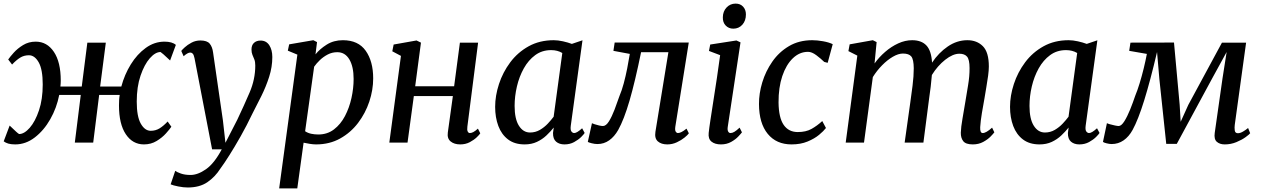

<svg xmlns="http://www.w3.org/2000/svg" viewBox="-30 -791 7000 1065"><path d="M643 -311Q660.5 -377 695.5 -433.8Q730.5 -490.5 778.5 -525.2Q826.5 -560 882.5 -560Q925 -560 945.5 -542L913.5 -455.5Q909.5 -459 898.8 -469.2Q888 -479.5 876.8 -489.5Q865.5 -499.5 860.5 -502.5Q831.5 -502.5 801 -467.8Q770.5 -433 749.5 -371.2Q728.5 -309.5 728.5 -227.5Q728.5 -144.5 751 -105Q773.5 -65.5 806 -65.5Q833 -65.5 854.8 -78.8Q876.5 -92 900 -117L920.5 -88Q911.5 -74.5 890.5 -51Q869.5 -27.5 838.5 -8.8Q807.5 10 768.5 10Q705.5 10 667.8 -46.5Q630 -103 630 -206Q630 -220.5 630.8 -235Q631.5 -249.5 634 -264.5H520L487 0H385L418 -264.5H298.5Q284.5 -192.5 249 -130Q213.5 -67.5 163.2 -28.8Q113 10 54.5 10Q31 10 16 5.5Q1 1 -9.5 -7L23.5 -94.5Q27.5 -91 38 -80.8Q48.5 -70.5 59.5 -60.5Q70.5 -50.5 76 -47.5Q104.5 -47.5 135 -82.2Q165.5 -117 186.2 -178.8Q207 -240.5 207 -322.5Q207 -405.5 184.8 -445Q162.5 -484.5 130.5 -484.5Q103 -484.5 81.8 -471.2Q60.5 -458 37 -433L15.5 -461Q25 -475 46 -498.5Q67 -522 98 -541Q129 -560 168 -560Q231 -560 269 -503.2Q307 -446.5 307 -344Q307 -328.5 305 -311H423.5L454.5 -554.5H557L525.5 -311Z M1049 -468Q1045 -487 1039.2 -493.2Q1033.5 -499.5 1025.5 -499.5Q1011 -499.5 988.5 -479L975.5 -508.5Q979.5 -514.5 994.8 -528.5Q1010 -542.5 1032.5 -554.5Q1055 -566.5 1081.5 -566.5Q1118.5 -566.5 1133.2 -548.8Q1148 -531 1152 -499.5Q1165.5 -405.5 1179.2 -311.2Q1193 -217 1206.5 -123L1220.5 1L1286 -126.5Q1323.5 -205.5 1354.8 -278.5Q1386 -351.5 1386 -427.5Q1386 -448 1380.8 -461.2Q1375.5 -474.5 1370.2 -486.8Q1365 -499 1365 -516.5Q1365 -540.5 1378.8 -553.2Q1392.5 -566 1415.5 -566Q1447 -566 1463.8 -540Q1480.5 -514 1480.5 -474.5Q1480.5 -419.5 1463 -365Q1445.5 -310.5 1420 -259Q1394.5 -207.5 1370.5 -161.5Q1338.5 -94.5 1305 -35.2Q1271.5 24 1242.2 70.2Q1213 116.5 1192.5 144Q1163 190.5 1120 219.8Q1077 249 1011.5 249Q987.5 249 958.8 243.2Q930 237.5 916.5 231.5L942 156.5Q950.5 163.5 973 171.5Q995.5 179.5 1027 179.5Q1067 179.5 1112.8 147.5Q1158.5 115.5 1200 37.5H1146.5Z M1518.5 254 1619.5 -488 1566.5 -510 1574 -545 1708 -568 1728.5 -557.5 1720 -489.5Q1743.5 -519 1782.2 -543.5Q1821 -568 1872 -568Q1957 -568 1998.5 -509.5Q2040 -451 2040 -356Q2040 -292 2018.5 -227.5Q1997 -163 1956.2 -109.2Q1915.5 -55.5 1856.8 -22.8Q1798 10 1723.5 10Q1707 10 1688.8 7Q1670.5 4 1654 0.5L1619 254ZM1662.5 -63Q1677.5 -53 1696.2 -49Q1715 -45 1736 -45Q1785.5 -45 1822.5 -73.2Q1859.5 -101.5 1883.5 -147.2Q1907.5 -193 1919.5 -247.2Q1931.5 -301.5 1931.5 -353Q1931.5 -421.5 1907.8 -461.5Q1884 -501.5 1841 -501.5Q1812.5 -501.5 1788 -488.8Q1763.5 -476 1744.2 -457.5Q1725 -439 1712.5 -421Z M2562.5 -89Q2560 -70.5 2564.2 -61.8Q2568.5 -53 2576 -53Q2584.5 -53 2595 -58.2Q2605.5 -63.5 2621 -77.5L2634 -51.5Q2630 -44.5 2614.8 -29.8Q2599.5 -15 2576 -2.5Q2552.5 10 2523 10Q2489.5 10 2469.5 -6.5Q2449.5 -23 2454 -56L2482 -258H2265.5L2230.5 0H2129.5L2194 -481L2146 -506.5L2153.5 -544L2280.5 -566.5L2305 -554.5L2273 -312.5H2489L2521 -554.5H2622Z M3136 -93.5Q3133 -70 3139.8 -61.5Q3146.5 -53 3155 -53Q3170 -53 3199 -79.5L3213 -53.5Q3209 -46.5 3193.8 -31.2Q3178.5 -16 3154.8 -3Q3131 10 3101 10Q3072.5 10 3054.8 -5Q3037 -20 3037.5 -53.5L3041.5 -83.5Q3023.5 -61 3000.8 -39.5Q2978 -18 2948.2 -4Q2918.5 10 2880 10Q2824.5 10 2788.2 -17.5Q2752 -45 2734.2 -92.2Q2716.5 -139.5 2716.5 -198Q2716.5 -260 2737.8 -325Q2759 -390 2800.2 -445.2Q2841.5 -500.5 2902.2 -534.2Q2963 -568 3041.5 -568Q3064.5 -568 3092.8 -561.8Q3121 -555.5 3142 -547.5L3201 -567.5ZM3089 -497Q3062.5 -513 3027 -513Q2976.5 -513 2938.8 -485.2Q2901 -457.5 2875.5 -411.8Q2850 -366 2837.2 -311.2Q2824.5 -256.5 2824.5 -203.5Q2824.5 -131.5 2848.2 -93.8Q2872 -56 2910 -56Q2940 -56 2964.8 -70.5Q2989.5 -85 3008.5 -105.2Q3027.5 -125.5 3041 -143.5Z M3716 -89Q3713 -68.5 3718.2 -60.8Q3723.5 -53 3730.5 -53Q3739 -53 3750.5 -58.8Q3762 -64.5 3778 -77.5L3791 -51.5Q3785 -42.5 3767.2 -28Q3749.5 -13.5 3724.5 -1.8Q3699.5 10 3671.5 10Q3638 10 3619 -6.8Q3600 -23.5 3605.5 -59.5L3677.5 -501.5H3526Q3492.5 -337.5 3461.8 -232.2Q3431 -127 3399 -70Q3378 -33 3349 -12.5Q3320 8 3284 8Q3269 8 3251.5 3.5Q3234 -1 3230.5 -4L3253.5 -107.5Q3257 -105.5 3268.5 -101.8Q3280 -98 3293 -95Q3306 -92 3314.5 -92Q3331.5 -92 3347.8 -118Q3364 -144 3378.8 -182.8Q3393.5 -221.5 3406.5 -259.5Q3419 -288.5 3429.8 -328.5Q3440.5 -368.5 3449 -411.5Q3457.5 -454.5 3463.5 -492L3372.5 -509L3379.5 -555H3790.5Z M3969 10Q3935.5 10 3916.5 -5.5Q3897.5 -21 3901 -53.5Q3903.5 -78.5 3910.8 -126.2Q3918 -174 3927.5 -234.5Q3937 -295 3946.8 -360Q3956.5 -425 3964.5 -485L3902.5 -508.5L3909.5 -544L4055 -566.5L4077.5 -556L4007 -89Q4004 -71 4008.8 -62Q4013.5 -53 4022 -53Q4032 -53 4043.5 -59.8Q4055 -66.5 4072.5 -83L4085.5 -57Q4080.5 -50 4065.2 -33.8Q4050 -17.5 4025.5 -3.8Q4001 10 3969 10ZM4037.5 -632Q4012 -632 3995.2 -649.5Q3978.5 -667 3979.5 -695.5Q3980 -728 4000.2 -749.5Q4020.5 -771 4050.5 -771Q4076.5 -771 4092 -754Q4107.5 -737 4107.5 -711Q4107.5 -676 4087.8 -654Q4068 -632 4037.5 -632Z M4542 -447.5Q4523 -466 4498 -484.8Q4473 -503.5 4452 -503.5Q4405 -503.5 4367.8 -467.8Q4330.5 -432 4309.2 -368.8Q4288 -305.5 4288.5 -222.5Q4289.5 -138 4317 -98.2Q4344.5 -58.5 4395 -58.5Q4440.5 -58.5 4471.2 -75.8Q4502 -93 4531 -119.5L4551.5 -81Q4539 -64.5 4513.5 -43.2Q4488 -22 4449.5 -6Q4411 10 4360.5 10Q4276.5 10 4228.5 -48.5Q4180.5 -107 4180 -213.5Q4179.5 -272 4198.2 -334Q4217 -396 4254 -449.2Q4291 -502.5 4346.5 -535.2Q4402 -568 4475.5 -568Q4503 -568 4535.2 -562.2Q4567.5 -556.5 4589 -546L4561 -442.5Z M4832.5 -557.5 4821 -439Q4846 -474 4879.8 -503.2Q4913.5 -532.5 4952 -550.2Q4990.5 -568 5029.5 -568Q5081 -568 5108.5 -539Q5136 -510 5140 -443.5Q5176 -498 5227 -533Q5278 -568 5336 -568Q5388.5 -568 5421.8 -534.8Q5455 -501.5 5455 -422Q5455 -401.5 5451 -371.2Q5447 -341 5441.2 -308Q5435.5 -275 5431 -247Q5424 -209 5416.5 -164.2Q5409 -119.5 5407 -85.5Q5405.5 -53 5421 -53Q5440 -53 5473 -83L5485.5 -57Q5480.5 -50 5464.8 -33.8Q5449 -17.5 5423.8 -3.8Q5398.5 10 5366 10Q5327 10 5313 -8Q5299 -26 5299.5 -55Q5300.5 -86 5308.8 -133Q5317 -180 5324 -222.5Q5330.5 -263.5 5339.5 -316.2Q5348.5 -369 5348 -413.5Q5348 -460.5 5334.2 -476.8Q5320.5 -493 5291.5 -493Q5255.5 -493 5213 -459.5Q5170.5 -426 5139 -375Q5136.5 -344 5132.5 -310Q5128.5 -276 5124 -247L5092 0H4988L5019 -220.5Q5025 -262.5 5031.8 -315.8Q5038.5 -369 5038.5 -412.5Q5038 -461.5 5024.8 -477.8Q5011.5 -494 4978.5 -494Q4953 -494 4922.5 -476.2Q4892 -458.5 4862.8 -428.8Q4833.5 -399 4811.5 -363.5L4762.5 0H4661L4725.5 -482.5L4676 -507.5L4683 -545L4811.5 -568Z M5992 -93.5Q5989 -70 5995.8 -61.5Q6002.5 -53 6011 -53Q6026 -53 6055 -79.5L6069 -53.5Q6065 -46.5 6049.8 -31.2Q6034.5 -16 6010.8 -3Q5987 10 5957 10Q5928.5 10 5910.8 -5Q5893 -20 5893.5 -53.5L5897.5 -83.5Q5879.5 -61 5856.8 -39.5Q5834 -18 5804.2 -4Q5774.5 10 5736 10Q5680.5 10 5644.2 -17.5Q5608 -45 5590.2 -92.2Q5572.5 -139.5 5572.5 -198Q5572.5 -260 5593.8 -325Q5615 -390 5656.2 -445.2Q5697.5 -500.5 5758.2 -534.2Q5819 -568 5897.5 -568Q5920.5 -568 5948.8 -561.8Q5977 -555.5 5998 -547.5L6057 -567.5ZM5945 -497Q5918.5 -513 5883 -513Q5832.5 -513 5794.8 -485.2Q5757 -457.5 5731.5 -411.8Q5706 -366 5693.2 -311.2Q5680.5 -256.5 5680.5 -203.5Q5680.5 -131.5 5704.2 -93.8Q5728 -56 5766 -56Q5796 -56 5820.8 -70.5Q5845.5 -85 5864.5 -105.2Q5883.5 -125.5 5897 -143.5Z M6763.5 10Q6736 10 6719.5 -4.5Q6703 -19 6708 -54L6751 -355.5L6774 -502.5L6694 -356.5L6497.5 7H6439L6401 -351.5L6388 -502.5Q6350.5 -343 6317 -235Q6283.5 -127 6252.5 -70.5Q6232 -33 6202.5 -12.5Q6173 8 6136 8Q6124 8 6107.5 3.8Q6091 -0.5 6088 -4L6110 -108Q6113 -105.5 6126.5 -101.8Q6140 -98 6154.2 -95Q6168.5 -92 6175 -92Q6190 -92 6206.5 -118.2Q6223 -144.5 6238.8 -183.5Q6254.5 -222.5 6267 -260Q6279 -288.5 6291.2 -328.5Q6303.5 -368.5 6314 -411.5Q6324.5 -454.5 6331.5 -492L6233.5 -509L6240.5 -554.5L6482 -555L6513.5 -209.5L6519 -115.5L6561.5 -209.5L6748 -554.5H6882L6819 -98Q6817 -83.5 6819 -67.8Q6821 -52 6836.5 -52Q6849 -52 6864.5 -61Q6880 -70 6893 -81L6904.5 -52Q6900 -45.5 6879.5 -30.5Q6859 -15.5 6828.5 -2.8Q6798 10 6763.5 10Z"/></svg>

Font: Merriweather
Style: Italic
Weight: 400
Italic angle: -7.8°
Designer: Eben Sorkin
Foundry: Eben Sorkin
Version: Version 2.100